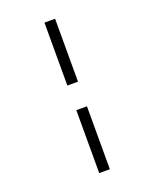

<svg xmlns="http://www.w3.org/2000/svg" viewBox="-177 -818 954 1187"><g transform="rotate(-20 300.0 -225.0)"><path d="M265 -306V-720H335V-306ZM265 270V-144H335V270Z"/></g></svg>

Font: DM Mono Light
Style: Regular
Weight: 300
Designer: Colophon Foundry
Foundry: Colophon Foundry
Version: Version 1.000; ttfautohint (v1.8.2.53-6de2)